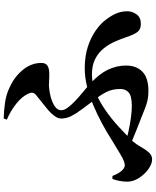

<svg xmlns="http://www.w3.org/2000/svg" viewBox="78 -887 844 1040"><g transform="rotate(-90 500.0 -367.0)"><path d="M526 15Q500 15 479 10.5Q458 6 435.5 -2.5Q413 -11 384 -23Q351 -36 311.5 -51.5Q272 -67 230 -85L244 -110Q272 -101 308.5 -93Q345 -85 381.5 -80Q418 -75 445 -75Q500 -75 519 -92Q538 -109 538 -136Q538 -180 522 -212Q506 -244 479 -277Q451 -315 428 -345.5Q405 -376 391.5 -402.5Q378 -429 378 -457Q378 -475 391.5 -493.5Q405 -512 425.5 -529.5Q446 -547 466.5 -562.5Q487 -578 502 -591Q516 -602 517.5 -612Q519 -622 514 -633Q499 -668 460 -699.5Q421 -731 372 -752L378 -769Q422 -768 465.5 -761.5Q509 -755 544 -738Q603 -712 641 -666Q679 -620 679 -566Q679 -543 667 -534Q655 -525 636 -523Q617 -521 595.5 -522.5Q574 -524 557 -524Q538 -523 515.5 -519Q493 -515 471.5 -506.5Q450 -498 436.5 -486Q423 -474 423 -457Q423 -441 437 -422Q451 -403 472.5 -382.5Q494 -362 519 -341.5Q544 -321 566 -301Q619 -253 642 -205Q665 -157 665 -107Q665 -50 631.5 -17.5Q598 15 526 15ZM157 35Q132 35 103.5 14.5Q75 -6 55.5 -37Q36 -68 36 -99Q36 -119 40 -141.5Q44 -164 51 -180H67Q79 -148 94.5 -130.5Q110 -113 125 -113Q134 -113 147.5 -118Q161 -123 187 -138.5Q213 -154 259 -182Q304 -211 352.5 -237Q401 -263 451 -284Q501 -305 551.5 -317.5Q602 -330 650 -330Q715 -330 766 -313.5Q817 -297 855.5 -270Q894 -243 916 -212Q939 -181 949 -154.5Q959 -128 959 -99Q959 -73 942.5 -49.5Q926 -26 890 -26Q860 -26 846 -45.5Q832 -65 819 -104Q809 -134 795 -166Q781 -198 758.5 -226.5Q736 -255 701.5 -273Q667 -291 616 -291Q569 -291 520 -271Q471 -251 424 -218.5Q377 -186 334 -146.5Q291 -107 254 -69Q239 -52 225 -27Q211 -2 195 16.5Q179 35 157 35Z"/></g></svg>

Font: Noto Serif SC ExtraLight ExtraBold
Style: Regular
Weight: 800
Version: Version 2.002-H1;hotconv 1.1.0;makeotfexe 2.6.0